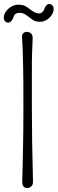

<svg xmlns="http://www.w3.org/2000/svg" viewBox="-20 -957 293 977"><path d="M147.9 -32.2Q148.4 -16.6 138.9 -8.3Q129.4 0 118.9 0Q108.4 0 100.3 -7.3Q92.3 -14.6 93.3 -40Q94.2 -65.4 95.2 -110.4Q96.2 -155.3 97.2 -206.1Q99.1 -306.6 99.1 -393.8Q99.1 -481 98.9 -529.5Q98.6 -578.1 97.7 -619.1Q96.2 -710 92.3 -764.2Q90.8 -779.8 97.9 -787.4Q105 -794.9 116.2 -794.9Q127.4 -794.9 137.2 -787.4Q147 -779.8 146.2 -761.7Q145.5 -743.7 144.8 -726.1Q144 -708.5 143.3 -688Q142.6 -667.5 142.3 -640.9Q142.1 -614.3 142.1 -426.8Q142.1 -239.3 147.9 -32.2ZM203.6 -906.2Q213.4 -936.5 231 -936.5Q239.3 -936.5 246.1 -930.2Q252.9 -923.8 252.9 -911.4Q252.9 -898.9 246.6 -886.7Q240.2 -874.5 230 -865.2Q208 -846.2 185.5 -846.2Q163.1 -846.2 151.6 -853Q140.1 -859.9 129.9 -868.2Q119.6 -876.5 108.4 -883.5Q97.2 -890.6 84 -891.6Q56.6 -893.1 50.8 -875Q39.1 -841.8 21.5 -841.8Q13.2 -841.8 6.3 -848.1Q-0.5 -854.5 -0.5 -867.4Q-0.5 -880.4 6.3 -892.6Q13.2 -904.8 24.4 -914.1Q47.9 -933.1 71.8 -933.1Q95.7 -933.1 108.2 -926.3Q120.6 -919.4 130.9 -911.1Q183.6 -868.7 203.6 -906.2Z"/></svg>

Font: Pompiere
Style: Regular
Weight: 400
Designer: Karolina Lach
Foundry: Sorkin Type Co.
Version: Version 1.002